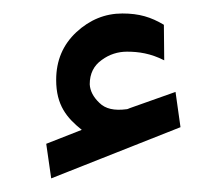

<svg xmlns="http://www.w3.org/2000/svg" viewBox="-20 -802 312 282"><path d="M47.9 -590.8 55.2 -540 245.1 -615.2 237.8 -667 170.4 -643.1C168.9 -642.6 167.5 -641.6 166 -641.6C147.9 -639.2 134.8 -642.1 126 -650.9C116.7 -659.7 112.3 -668.9 111.8 -678.2C111.8 -693.8 117.7 -705.6 129.4 -713.9C140.6 -722.2 153.3 -726.1 166.5 -726.1C183.6 -726.1 201.2 -723.6 221.2 -713.4L220.7 -765.6C201.7 -776.9 184.6 -782.2 159.7 -782.2C134.3 -782.2 111.8 -772.9 92.3 -754.9C72.3 -736.3 62.5 -712.9 62.5 -684.6C62.5 -647.5 78.1 -628.9 100.1 -611.3Z"/></svg>

Font: Vazirmatn Medium
Style: Regular
Weight: 500
Designer: Saber Rastikerdar
Foundry: Saber Rastikerdar
Version: Version 33.003